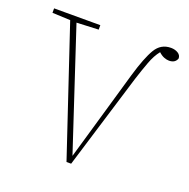

<svg xmlns="http://www.w3.org/2000/svg" viewBox="-124 -809 917 933"><g transform="rotate(20 334.0 -342.5)"><path d="M317 5 98 -649 5 -653V-676H244V-653L131 -648L334 -33L359 -119L469 -499Q498 -598 525.5 -644Q553 -690 605 -690Q626 -690 641.5 -680.5Q657 -671 657 -654Q648 -628 616 -628Q604 -628 590 -633.5Q576 -639 562 -652Q540 -625 524 -582Q508 -539 492 -489L341 5Z"/></g></svg>

Font: Source Serif 4 SmText ExtraLight
Style: Regular
Weight: 200
Designer: Frank Grießhammer
Foundry: Adobe
Version: Version 4.005;hotconv 1.1.0;makeotfexe 2.6.0